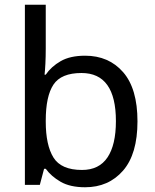

<svg xmlns="http://www.w3.org/2000/svg" viewBox="-20 -780 655 810"><path d="M173 -760V-575Q173 -541 171.5 -511.5Q170 -482 168 -465H173Q196 -499 236 -522Q276 -545 339 -545Q439 -545 499.5 -475.5Q560 -406 560 -268Q560 -130 499 -60Q438 10 339 10Q276 10 236 -13Q196 -36 173 -68H166L148 0H85V-760ZM324 -472Q238 -472 205.5 -423Q173 -374 173 -271V-267Q173 -168 205.5 -115.5Q238 -63 326 -63Q398 -63 433.5 -116Q469 -169 469 -269Q469 -472 324 -472Z"/></svg>

Font: Apis
Style: Regular
Weight: 400
Designer: Monotype Design Team
Foundry: Monotype Imaging Inc.
Version: Version 2.000; build 0001